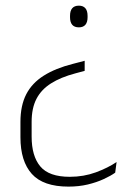

<svg xmlns="http://www.w3.org/2000/svg" viewBox="-20 -514 476 695"><path d="M286.5 -294V-257.5L253 -248.5Q200 -234.5 164.8 -212.2Q129.5 -190 112 -156.2Q94.5 -122.5 94.5 -73V-19.5Q94.5 51 126 88.5Q157.5 126 232.5 126Q283 126 327 109.8Q371 93.5 402 72.5L397 111Q381 122.5 355.5 134.2Q330 146 297.8 153.8Q265.5 161.5 228 161.5Q136.5 161.5 95.2 115.5Q54 69.5 54 -17V-72.5Q54 -132 75 -172.8Q96 -213.5 138.5 -240.2Q181 -267 244.5 -283ZM265.5 -493.5Q281 -493.5 289 -484.2Q297 -475 297 -456.5V-451.5Q297 -433.5 289 -424.2Q281 -415 265.5 -415Q249.5 -415 241.5 -424.2Q233.5 -433.5 233.5 -451.5V-456.5Q233.5 -475 241.5 -484.2Q249.5 -493.5 265.5 -493.5Z"/></svg>

Font: Anek Gujarati Medium ExtraLight
Style: Regular
Weight: 250
Version: Version 1.003